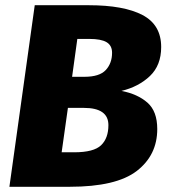

<svg xmlns="http://www.w3.org/2000/svg" viewBox="-20 -715 649 735"><path d="M582 -221Q582 -121 503.5 -60.5Q425 0 247 0H16L113 -695H320Q454 -695 525.5 -657.5Q597 -620 597 -535Q597 -465 554 -424Q511 -383 445 -367Q507 -355 544.5 -322Q582 -289 582 -221ZM409 -513Q409 -541 388 -553.5Q367 -566 322 -566H276L256 -421H303Q361 -421 385 -447Q409 -473 409 -513ZM395 -236Q395 -302 301 -302H240L216 -132H264Q339 -132 367 -159Q395 -186 395 -236Z"/></svg>

Font: Trujillo ExtraBold
Style: Italic
Weight: 800
Italic angle: -8°
Designer: Fira Sans original fonts by bBox Type GmbH, Carrois Corporate GbR, & Edenspiekermann AG / Changes by Cristiano Sobral
Foundry: Fira Sans original fonts by bBox Type GmbH, Carrois Corporate GbR, & Edenspiekermann AG / Changes by Cristiano Sobral
Version: Version 4.301;July 28, 2020;FontCreator 13.0.0.2655 64-bit